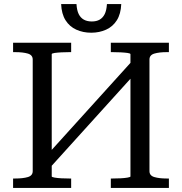

<svg xmlns="http://www.w3.org/2000/svg" viewBox="-20 -919 890 939"><path d="M186 -134 632 -627 666 -587 220 -94ZM44 0V-46H55Q92 -46 116 -53Q140 -60 140 -82V-628Q140 -650 116 -657Q92 -664 55 -664H44V-710H328V-664H319Q300 -664 280.5 -663Q261 -662 247 -660Q233 -658 233 -654V-56Q233 -53 247 -50.5Q261 -48 280.5 -47Q300 -46 319 -46H328V0ZM522 0V-46H531Q550 -46 570 -47Q590 -48 604 -50.5Q618 -53 618 -56V-654Q618 -658 604 -660Q590 -662 570 -663Q550 -664 531 -664H522V-710H806V-664H795Q759 -664 735 -657Q711 -650 711 -628V-82Q711 -60 735 -53Q759 -46 795 -46H806V0ZM426 -759Q386 -759 353 -774Q320 -789 300.5 -820Q281 -851 279 -899H354Q356 -868 365 -850Q374 -832 390 -823Q406 -814 429 -814Q452 -814 467.5 -823Q483 -832 492 -850Q501 -868 503 -899H573Q571 -851 551.5 -820Q532 -789 499 -774Q466 -759 426 -759Z"/></svg>

Font: Roboto Serif 28pt
Style: Regular
Weight: 400
Designer: Greg Gazdowicz
Foundry: Commercial Type
Version: Version 1.008